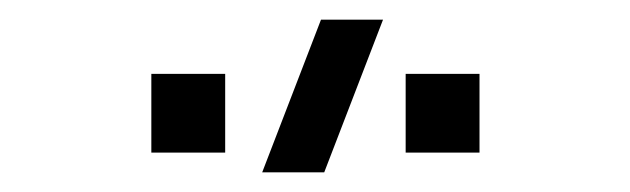

<svg xmlns="http://www.w3.org/2000/svg" viewBox="-20 -800 640 195"><path d="M392 -645V-725H467V-645ZM133.7 -645V-725H208.7V-645ZM309.3 -625H246.3L306 -780H369Z"/></svg>

Font: Vela Sans GX ExtLt
Style: Regular
Weight: 200
Designer: Principal design: Mikhail Sharanda - project Manrope.
Design modification: Ravid Balaliev
Foundry: Mikhail Sharanda
Version: Version 1.001